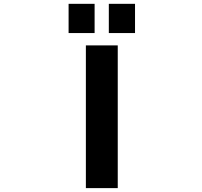

<svg xmlns="http://www.w3.org/2000/svg" viewBox="-20 -966 1040 988"><path d="M421.9 2V-732.4H585.9V2ZM333 -795.9V-946.3H466.8V-795.9ZM540 -795.9V-946.3H674.8V-795.9Z"/></svg>

Font: GenEi Gothic M Regular
Style: Bold
Weight: 700
Designer: o_tamon (Modified); [Source Han Sans]
Ryoko NISHIZUKA  (kana & ideographs); Paul D. Hunt (Latin, Greek & Cyrillic); Wenl
Version: Version 1.1a;Original Version 1.004